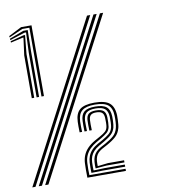

<svg xmlns="http://www.w3.org/2000/svg" viewBox="-118 -881 911 962"><g transform="rotate(-10 337.5 -400.0)"><path d="M93.2 -440.5V-790.5H57.2L-12.8 -759.8L-13.2 -766.8L52.8 -800.5H105.8V-440.5ZM43.8 -440.5V-658.5L55.5 -747L52.5 -747.2L-10.5 -733L-11 -740L57.5 -758.2H65.5L56.2 -663V-440.5ZM68.5 -440.5V-667.5L72.8 -770.2H64.8L-11.5 -746L-12.2 -753L60.8 -780.5H83L81 -672V-440.5ZM1.5 0 421 -800H437.2L17.8 0ZM-31.2 0 388.2 -800H404.5L-15 0ZM34.2 0 453.8 -800H470.2L50.8 0ZM297.8 -38.5Q297.2 -44.8 297.2 -53.6Q297.2 -62.5 298 -71.8Q299 -86.5 303.8 -98.5Q308.5 -110.5 317.6 -120.4Q326.8 -130.2 340.5 -138L367.8 -152.8Q394 -167 410.5 -181.8Q427 -196.5 433 -221.8Q435.8 -231.8 436.8 -249.6Q437.8 -267.5 437.2 -282Q436.2 -320.8 415.8 -337.5Q395.2 -354.2 348.8 -354.2Q304 -354.2 283.9 -337.9Q263.8 -321.5 262.2 -283.8Q261.8 -271 262 -258.9Q262.2 -246.8 262.8 -230.5H250.2Q249.8 -250.8 249.6 -260.6Q249.5 -270.5 250 -284Q251.5 -326.5 274.1 -345.4Q296.8 -364.2 348.8 -364.2Q402 -364.2 425.1 -344.9Q448.2 -325.5 449.8 -282Q450 -271 449.5 -258.8Q449 -246.5 447.9 -235.8Q446.8 -225 444.8 -218Q438 -192.2 420.8 -176.2Q403.5 -160.2 373 -143.5L345.8 -128.8Q334.8 -122.2 327.2 -114.4Q319.8 -106.5 315.8 -96.8Q311.8 -87 310.5 -74Q310.2 -66 310.1 -61.2Q310 -56.5 310.2 -48L363.2 -54H445.2V-43.2H353.8ZM249 0Q248.2 -22.2 248.6 -39.4Q249 -56.5 249.5 -73.8Q250.5 -94.8 258 -113.2Q265.5 -131.8 280.6 -147.6Q295.8 -163.5 319.2 -176.8L346.2 -191.8Q366 -202.8 375.2 -211.4Q384.5 -220 387.2 -234Q388.8 -241 389 -256.1Q389.2 -271.2 388.5 -281.2Q387.5 -299 378.2 -306.8Q369 -314.5 348.8 -314.5Q330 -314.5 321.6 -307.2Q313.2 -300 312 -283.5Q311 -271.8 311.4 -259.8Q311.8 -247.8 312.2 -230.5H299.8Q299.5 -245.5 299.1 -257.6Q298.8 -269.8 299.5 -283.2Q300.8 -305.5 312.1 -315Q323.5 -324.5 348.8 -324.5Q375.2 -324.5 387.1 -314.6Q399 -304.8 400 -281.2Q400.5 -270.5 399.9 -254.9Q399.2 -239.2 397.8 -231.8Q393.8 -213.8 382 -203.8Q370.2 -193.8 351.8 -182.8L325 -167.5Q306.2 -156.5 292.2 -142.6Q278.2 -128.8 270.4 -111.5Q262.5 -94.2 261.5 -72.8Q260.8 -56.5 260.6 -41.6Q260.5 -26.8 261.2 -10.8H445.2V0ZM273.2 -20.2Q272.8 -33.8 272.8 -46.2Q272.8 -58.8 273.5 -72.8Q274.5 -90.5 280.5 -105.6Q286.5 -120.8 298.5 -133.9Q310.5 -147 329.8 -158L356.8 -173Q377 -184.5 391 -196.1Q405 -207.8 409.8 -228.2Q411.8 -236.8 412.5 -253.2Q413.2 -269.8 412.5 -281.8Q411 -310.2 396.1 -322.4Q381.2 -334.5 348.8 -334.5Q316.5 -334.5 302.5 -322.4Q288.5 -310.2 287 -283.5Q286.8 -271.2 286.9 -259Q287 -246.8 287.5 -230.5H275Q274.5 -246.2 274.4 -259.1Q274.2 -272 274.8 -283.8Q276 -315.8 292.9 -330Q309.8 -344.2 348.8 -344.2Q389 -344.2 406.2 -329.6Q423.5 -315 424.8 -281.8Q425.2 -272.5 424.9 -261.5Q424.5 -250.5 423.5 -240.6Q422.5 -230.8 420.8 -224.5Q415.2 -204.2 401.6 -191.4Q388 -178.5 361.8 -163.2L334.8 -147.8Q318 -138 307.4 -126.4Q296.8 -114.8 291.6 -101.4Q286.5 -88 285.8 -72.2Q285.5 -59.5 285.4 -49.5Q285.2 -39.5 285.8 -30.2L342 -32.2H445.2V-21.5H329.8Z"/></g></svg>

Font: Big Shoulders Inline Text Thin Medium
Style: Regular
Weight: 500
Version: Version 2.002